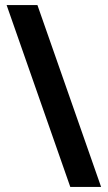

<svg xmlns="http://www.w3.org/2000/svg" viewBox="-20 -734 423 754"><path d="M127 -714 377 0H256L6 -714Z"/></svg>

Font: Noto Sans Display SemiBold
Style: Regular
Weight: 600
Designer: Monotype Design Team
Foundry: Monotype Imaging Inc.
Version: Version 2.003